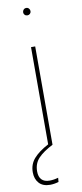

<svg xmlns="http://www.w3.org/2000/svg" viewBox="-110 -759 425 998"><g transform="rotate(-10 102.5 -260.5)"><path d="M126 -704Q126 -696 120.5 -690.5Q115 -685 107 -685Q98 -685 92.5 -690.5Q87 -696 87 -704Q87 -712 92.5 -718Q98 -724 107 -724Q115 -724 120.5 -718Q126 -712 126 -704ZM96 -519H118V0Q67 26 41 53.5Q15 81 15 123Q15 151 29 166Q43 181 71 181Q93 181 117 174L115 196Q91 203 70 203Q32 203 12 181Q-8 159 -8 123Q-8 81 18.5 51Q45 21 96 -6Z"/></g></svg>

Font: Fira Sans Extra Condensed Thin
Style: Regular
Weight: 250
Width: 1
Designer: Carrois Corporate & Edenspiekermann AG
Foundry: Carrois Corporate GbR & Edenspiekermann AG
Version: Version 4.203